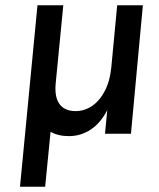

<svg xmlns="http://www.w3.org/2000/svg" viewBox="-20 -505 600 725"><path d="M55.5 200 121.5 -485H219L190 -187Q186 -136.5 205.5 -111Q225 -85.5 265.5 -85.5Q299 -85.5 327.8 -105Q356.5 -124.5 376 -162Q395.5 -199.5 400.5 -253L422.5 -485H519.5L474.5 0H376.5L385 -89Q359.5 -40 322.2 -15.5Q285 9 240 9Q199 9 171 -7.5L150.5 200Z"/></svg>

Font: Karla SemiBold
Style: Italic
Weight: 600
Italic angle: -8°
Designer: Jonathan Pinhorn
Version: Version 2.004;gftools[0.9.33]